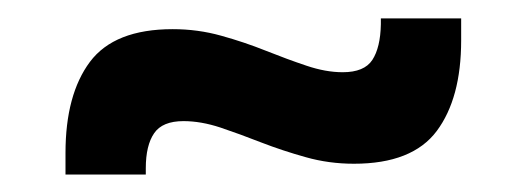

<svg xmlns="http://www.w3.org/2000/svg" viewBox="-20 -418 587 214"><path d="M374.5 -235.5Q346.5 -235.5 320.8 -242.8Q295 -250 271.2 -259.2Q247.5 -268.5 225.8 -275.8Q204 -283 184.5 -283Q161 -283 151.8 -269.5Q142.5 -256 142.5 -230.5V-223.5H53V-247.5Q53 -312.5 80.2 -349Q107.5 -385.5 172.5 -385.5Q200.5 -385.5 226.5 -378.2Q252.5 -371 276.2 -361.5Q300 -352 321.5 -344.8Q343 -337.5 362 -337.5Q386 -337.5 395 -351.2Q404 -365 404.5 -391V-397.5H494V-373Q494 -308.5 466.8 -272Q439.5 -235.5 374.5 -235.5Z"/></svg>

Font: Anek Bangla
Style: Semi-bold
Weight: 600
Designer: Sulekha Rajkumar (Bangla), Yesha Goshar (Latin)
Foundry: Ek Type
Version: Version 1.002;March 21, 2022;FontCreator 13.0.0.2683 64-bit